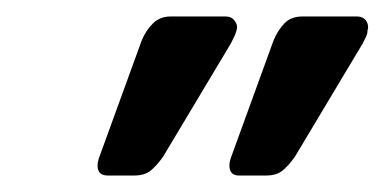

<svg xmlns="http://www.w3.org/2000/svg" viewBox="-20 -621 467 233"><path d="M260 -429 312 -572Q317 -584 325 -592.5Q333 -601 347 -601H413Q421 -601 424.5 -595.5Q428 -590 426 -584Q426 -580 424 -576Q422 -572 420 -568L338 -431Q331 -421 323.5 -414.5Q316 -408 303 -408H270Q262 -408 259.5 -414Q257 -420 260 -429ZM100 -429 152 -572Q157 -584 165.5 -592.5Q174 -601 187 -601H254Q261 -601 265 -595.5Q269 -590 267 -584Q266 -580 264 -576Q262 -572 260 -568L178 -431Q171 -421 163.5 -414.5Q156 -408 143 -408H111Q102 -408 99.5 -414Q97 -420 100 -429Z"/></svg>

Font: SVN-Rubik
Style: Italic
Weight: 400
Italic angle: -12°
Designer: Hubert and Fischer
Foundry: Hubert & Fischer
Version: Version 2.101; ttfautohint (v1.8.3)